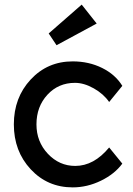

<svg xmlns="http://www.w3.org/2000/svg" viewBox="-20 -802 575 832"><path d="M295 10Q186 10 113 -68.5Q40 -147 40 -263Q40 -379 113 -457.5Q186 -536 295 -536Q365 -536 422.5 -507.5Q480 -479 510 -430L453 -360Q429 -395 386.5 -419Q344 -443 305 -443Q233 -443 185.5 -391.5Q138 -340 138 -263Q138 -188 187.5 -135.5Q237 -83 306 -83Q387 -83 453 -163L510 -93Q477 -48 417.5 -19Q358 10 295 10ZM191 -657 334 -782 399 -700 225 -606Z"/></svg>

Font: Easer Grotesk
Style: Regular
Weight: 400
Designer: Boardeaser, Bonnie Shaver-Troup, Thomas Jockin
Foundry: Lexend
Version: Version 1.008;Glyphs 3.1.2 (3151)